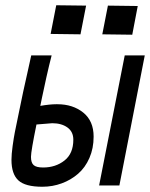

<svg xmlns="http://www.w3.org/2000/svg" viewBox="-20 -710 574 735"><path d="M195.3 -689.9 309.6 -688.5 288.1 -578.6 173.8 -580.1ZM393.1 -688.5 507.3 -687 486.3 -577.1 371.6 -578.6ZM359.4 0 457.5 -498H534.2L437 0ZM99.6 -498Q99.6 -498 177.7 -498Q168.5 -462.9 157.7 -414.6Q147 -366.2 140.6 -335.4L134.3 -304.7Q170.9 -311 195.3 -311H199.7Q258.8 -311 298.6 -279.1Q338.4 -247.1 338.4 -187Q338.4 -142.1 322.3 -105.2Q306.2 -68.4 278.8 -44.7Q251.5 -21 216.3 -8.1Q181.2 4.9 142.1 4.9Q76.7 4.9 50.3 -19.5Q23.9 -43.9 23.9 -98.1Q23.9 -119.1 28.3 -151.1Q32.7 -183.1 36.9 -204.3Q41 -225.6 52.7 -281.2Q64.5 -336.9 68.8 -358.9Q74.2 -385.3 84.7 -430.4Q95.2 -475.6 99.6 -498ZM179.7 -238.3 119.6 -233.4Q98.6 -130.9 98.6 -109.4Q98.6 -86.9 108.9 -77.9Q119.1 -68.8 145 -68.8Q192.9 -68.8 226.8 -95.5Q260.7 -122.1 260.7 -175.3Q260.7 -205.6 238.3 -221.9Q215.8 -238.3 179.7 -238.3Z"/></svg>

Font: Fantasque Sans Mono
Style: Italic
Weight: 400
Italic angle: -11°
Monospace: yes
Designer: Jany Belluz
Version: Version 1.8.0 ; ttfautohint (v1.8.2)